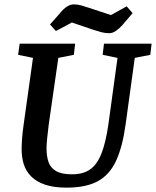

<svg xmlns="http://www.w3.org/2000/svg" viewBox="-20 -848 714 879"><path d="M285 11Q226 11 186.5 -2.5Q147 -16 123 -40Q99 -64 89 -95.5Q79 -127 79 -164Q79 -213 88 -276L131 -583L63 -597L70 -648H324L318 -597L247 -583L203 -277Q199 -245 196 -215.5Q193 -186 193 -170Q193 -133 202 -106.5Q211 -80 236.5 -65Q262 -50 310 -50Q360 -50 392 -72Q424 -94 444 -144Q464 -194 476 -277L518 -583L450 -597L456 -648H674L668 -597L597 -583L555 -278Q541 -176 511.5 -112Q482 -48 428 -18.5Q374 11 285 11ZM480 -696Q462 -696 444.5 -700.5Q427 -705 409 -711L309 -745L236 -706L209 -736L255 -788Q270 -807 286 -817.5Q302 -828 318 -828Q335 -828 353 -823Q371 -818 388 -812L488 -779L560 -819L587 -788L542 -735Q526 -717 510.5 -706.5Q495 -696 480 -696Z"/></svg>

Font: Faustina Light SemiBold
Style: Italic
Weight: 600
Italic angle: -8°
Version: Version 1.200